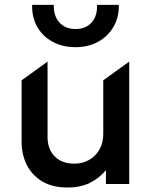

<svg xmlns="http://www.w3.org/2000/svg" viewBox="-20 -780 644 814"><path d="M267.6 15Q201.2 15 157.7 -11.7Q114.2 -38.4 92.9 -82.3Q71.6 -126.2 71.6 -178.4V-439.5L181.6 -518.8V-199.1Q181.6 -148.1 211.7 -117.2Q241.8 -86.2 295.6 -86.2Q330.2 -86.2 358 -102.1Q385.7 -117.9 401.8 -146.3Q417.8 -174.8 417.8 -212.2V-439.5L527.8 -518.8V0H429.1V-58.5Q400.1 -23.6 360.2 -4.3Q320.2 15 267.6 15ZM300.3 -580Q244.6 -580 202.6 -603.1Q160.6 -626.1 137.6 -666.6Q114.7 -707 116.3 -759.5H208.2Q206.4 -713.4 231.6 -685.1Q256.8 -656.9 300.3 -656.9Q343.8 -656.9 368.7 -685.1Q393.6 -713.4 391.2 -759.5H483.7Q485 -707.7 461.7 -667.1Q438.4 -626.5 396.5 -603.2Q354.6 -580 300.3 -580Z"/></svg>

Font: Geologica-Sharp
Style: Regular
Weight: 100
Designer: Sindre Bremnes, Frode Helland
Foundry: Monokrom Skriftforlag AS
Version: Version 1.010;gftools[0.9.28]